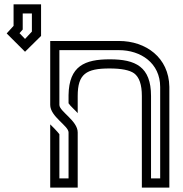

<svg xmlns="http://www.w3.org/2000/svg" viewBox="-20 -853 832 873"><path d="M166.7 -833.3H41.7V-735.4L10.4 -701L93.8 -617.7L166.7 -689.6ZM125 -791.7V-709.4L93.8 -676L68.8 -702.1L83.3 -718.8V-791.7ZM291.7 -251V-41.7H250V-242.7C246.9 -247.9 238.5 -256.2 227.1 -268.8L208.3 -287.5V0H333.3V-251C333.3 -304.2 250 -346.2 250 -376V-625H520.8C619.5 -625 708.3 -566.7 708.3 -457.3V-41.7H666.7V-416.7C666.7 -550 596.1 -583.3 479.2 -583.3C365.5 -583.3 293.8 -553.3 291.7 -420.8V-383.3C298.8 -371.5 327.1 -346.9 333.3 -338.5V-416.7C333.3 -516.7 371.8 -541.7 478.1 -541.7C531.2 -541.7 568.8 -534.4 589.6 -519.8C613.5 -502.1 625 -467.7 625 -416.7V0H750V-458.3C747.9 -591.4 643.1 -666.7 520.8 -666.7H208.3V-376C208.3 -322.9 291.7 -280.9 291.7 -251Z"/></svg>

Font: Sportrop
Style: Regular
Weight: 500
Version: Version 0.9